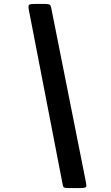

<svg xmlns="http://www.w3.org/2000/svg" viewBox="-20 -800 560 970"><path d="M242 -744 414 120Q418 139.5 414.5 144.8Q411 150 386.5 150H326.5Q304 150 300.8 144.8Q297.5 139.5 294.5 121L125.5 -751Q122 -770.5 126.5 -775.2Q131 -780 154.5 -780H206Q231.5 -780 235 -772.5Q238.5 -765 242 -744Z"/></svg>

Font: Besley* Heavy
Style: Italic
Weight: 800
Italic angle: -13°
Designer: Owen Earl
Foundry: indestructible type*
Version: Version 3.000; ttfautohint (v1.8.3)